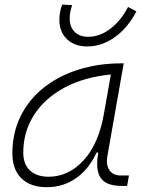

<svg xmlns="http://www.w3.org/2000/svg" viewBox="-20 -795 626 826"><path d="M181.6 10.3Q110.8 10.3 72 -27.8Q33.2 -65.9 33.2 -135.3Q33.2 -223.1 68.4 -294.7Q103.5 -366.2 167 -417Q230.5 -467.8 316.4 -495.1Q402.3 -522.5 503.4 -522.5H512.2L442.4 -126Q439.9 -113.3 439.9 -102.1Q439.9 -78.1 450.7 -63Q465.8 -40 500.5 -40H534.7L526.9 4.9H503.9Q436 4.9 413.1 -29.8Q397.9 -51.8 397.9 -90.3Q397.9 -111.8 402.8 -138.7H395.5Q362.3 -66.9 306.9 -28.3Q251.5 10.3 181.6 10.3ZM189 -34.7Q274.9 -34.7 339.8 -105.5Q404.8 -176.3 427.2 -306.2L457 -474.6Q341.8 -463.4 257.3 -418Q172.9 -372.6 126.5 -300.5Q80.1 -228.5 80.1 -137.7Q80.1 -88.9 108.9 -61.8Q137.7 -34.7 189 -34.7ZM355.5 -595.2Q300.8 -595.2 268.1 -626.5Q235.4 -657.7 235.4 -709.5Q235.4 -724.6 238.3 -741.7Q241.2 -758.8 247.6 -775.4L290.5 -772.9Q279.8 -743.7 279.8 -715.8Q279.8 -679.2 301 -658Q322.3 -636.7 359.9 -636.7Q409.2 -636.7 454.8 -671.4Q500.5 -706.1 530.8 -765.1L566.9 -746.1Q528.3 -672.9 472.4 -634Q416.5 -595.2 355.5 -595.2Z"/></svg>

Font: CaskaydiaCove NFP ExtraLight
Style: Italic
Weight: 200
Italic angle: -10°
Designer: Aaron Bell
Foundry: Saja Typeworks
Version: Version 2111.001; VTT 6.35;Nerd Fonts 3.1.1